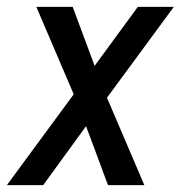

<svg xmlns="http://www.w3.org/2000/svg" viewBox="-27 -540 547 560"><path d="M-7 0 188 -265 79 -520H185L249 -348L375 -520H480L285 -255L394 0H288L224 -172L99 0Z"/></svg>

Font: Iosevka SS04 Medium
Style: Italic
Weight: 500
Italic angle: -9°
Monospace: yes
Designer: Belleve Invis
Foundry: Belleve Invis
Version: Version 19.0.0; ttfautohint (v1.8.4)